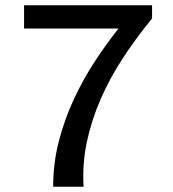

<svg xmlns="http://www.w3.org/2000/svg" viewBox="-20 -706 655 726"><path d="M181 0Q181 -90 203 -174Q225 -258 261 -334.5Q297 -411 341 -477.5Q385 -544 428 -598H71V-686H555V-636Q494 -562 444.5 -486Q395 -410 360.5 -331Q326 -252 308.5 -169.5Q291 -87 296 0Z"/></svg>

Font: Chivo Medium
Style: Regular
Weight: 400
Version: Version 2.002